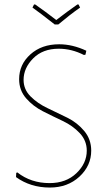

<svg xmlns="http://www.w3.org/2000/svg" viewBox="-20 -839 485 863"><path d="M333 -819 340 -805Q293 -772 242 -729H226Q160 -781 126 -805L133 -819H138Q184 -787 233 -749Q282 -787 328 -819ZM246 -640Q306 -640 368 -611L364 -593L357 -592Q302 -620 244 -620Q172 -620 129 -576.5Q86 -533 86 -480Q86 -437 117.5 -405.5Q149 -374 193.5 -353Q238 -332 282.5 -310Q327 -288 358.5 -250.5Q390 -213 390 -162Q390 -94 337 -45Q284 4 204 4Q117 4 52 -43L53 -62L58 -64Q119 -16 203 -16Q277 -16 323.5 -60.5Q370 -105 370 -162Q370 -207 338.5 -240.5Q307 -274 262.5 -295Q218 -316 173.5 -338.5Q129 -361 97.5 -397Q66 -433 66 -483Q66 -549 116.5 -594.5Q167 -640 246 -640Z"/></svg>

Font: Alegreya Sans SC Thin
Style: Regular
Weight: 100
Designer: Juan Pablo del Peral
Foundry: Huerta Tipografica
Version: Version 2.007